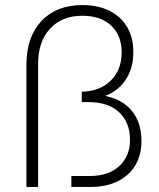

<svg xmlns="http://www.w3.org/2000/svg" viewBox="-20 -736 625 756"><path d="M338 0H261V-43H333Q408 -43 450 -82.5Q492 -122 492 -185Q492 -253 449.5 -293.5Q407 -334 328 -334H302V-375Q372 -376 415.5 -418Q459 -460 459 -530Q459 -597 417.5 -635.5Q376 -674 304 -674Q224 -674 177 -623Q130 -572 130 -484V0H84V-481Q84 -590 143 -653Q202 -716 304 -716Q366 -716 411 -693.5Q456 -671 480.5 -629.5Q505 -588 505 -531Q505 -476 482.5 -434.5Q460 -393 419 -370Q378 -347 323 -347V-365Q429 -365 483 -316.5Q537 -268 537 -180Q537 -126 513 -85.5Q489 -45 444 -22.5Q399 0 338 0Z"/></svg>

Font: SUSE ExtraLight
Style: Regular
Weight: 250
Designer: Rene Bieder
Foundry: SUSE
Version: Version 1.000